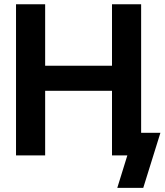

<svg xmlns="http://www.w3.org/2000/svg" viewBox="-20 -748 792 924"><path d="M57.1 0V-727.5H197.3V-431.6H519V-727.5H659.2V0H519V-311H197.3V0ZM544.4 156.2 592.8 0H554.2V-108.9H752L669.4 156.2Z"/></svg>

Font: Inter Cardless Display
Style: Bold
Weight: 700
Designer: Rasmus Andersson
Foundry: rsms
Version: Version 4.001;git-9221beed3